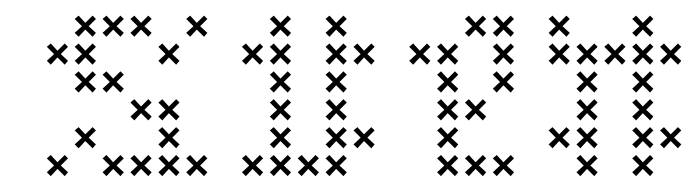

<svg xmlns="http://www.w3.org/2000/svg" viewBox="-20 -230 897 246"><path d="M210 -45 200.7 -53.6 210 -62.9 205.7 -67.1 196.4 -57.9 187.9 -67.1 182.9 -62.9 192.1 -53.6 182.9 -45 187.9 -40 196.4 -49.3 205.7 -40ZM174.3 -9.3 165 -17.9 174.3 -27.1 170 -31.4 160.7 -22.1 152.1 -31.4 147.1 -27.1 156.4 -17.9 147.1 -9.3 152.1 -4.3 160.7 -13.6 170 -4.3ZM138.6 -9.3 129.3 -17.9 138.6 -27.1 134.3 -31.4 125 -22.1 116.4 -31.4 111.4 -27.1 120.7 -17.9 111.4 -9.3 116.4 -4.3 125 -13.6 134.3 -4.3ZM102.9 -45 93.6 -53.6 102.9 -62.9 98.6 -67.1 89.3 -57.9 80.7 -67.1 75.7 -62.9 85 -53.6 75.7 -45 80.7 -40 89.3 -49.3 98.6 -40ZM210 -9.3 200.7 -17.9 210 -27.1 205.7 -31.4 196.4 -22.1 187.9 -31.4 182.9 -27.1 192.1 -17.9 182.9 -9.3 187.9 -4.3 196.4 -13.6 205.7 -4.3ZM245.7 -9.3 236.4 -17.9 245.7 -27.1 241.4 -31.4 232.1 -22.1 223.6 -31.4 218.6 -27.1 227.9 -17.9 218.6 -9.3 223.6 -4.3 232.1 -13.6 241.4 -4.3ZM102.9 -116.4 93.6 -125 102.9 -134.3 98.6 -138.6 89.3 -129.3 80.7 -138.6 75.7 -134.3 85 -125 75.7 -116.4 80.7 -111.4 89.3 -120.7 98.6 -111.4ZM138.6 -187.9 129.3 -196.4 138.6 -205.7 134.3 -210 125 -200.7 116.4 -210 111.4 -205.7 120.7 -196.4 111.4 -187.9 116.4 -182.9 125 -192.1 134.3 -182.9ZM174.3 -187.9 165 -196.4 174.3 -205.7 170 -210 160.7 -200.7 152.1 -210 147.1 -205.7 156.4 -196.4 147.1 -187.9 152.1 -182.9 160.7 -192.1 170 -182.9ZM210 -152.1 200.7 -160.7 210 -170 205.7 -174.3 196.4 -165 187.9 -174.3 182.9 -170 192.1 -160.7 182.9 -152.1 187.9 -147.1 196.4 -156.4 205.7 -147.1ZM210 -80.7 200.7 -89.3 210 -98.6 205.7 -102.9 196.4 -93.6 187.9 -102.9 182.9 -98.6 192.1 -89.3 182.9 -80.7 187.9 -75.7 196.4 -85 205.7 -75.7ZM174.3 -80.7 165 -89.3 174.3 -98.6 170 -102.9 160.7 -93.6 152.1 -102.9 147.1 -98.6 156.4 -89.3 147.1 -80.7 152.1 -75.7 160.7 -85 170 -75.7ZM245.7 -187.9 236.4 -196.4 245.7 -205.7 241.4 -210 232.1 -200.7 223.6 -210 218.6 -205.7 227.9 -196.4 218.6 -187.9 223.6 -182.9 232.1 -192.1 241.4 -182.9ZM102.9 -187.9 93.6 -196.4 102.9 -205.7 98.6 -210 89.3 -200.7 80.7 -210 75.7 -205.7 85 -196.4 75.7 -187.9 80.7 -182.9 89.3 -192.1 98.6 -182.9ZM102.9 -152.1 93.6 -160.7 102.9 -170 98.6 -174.3 89.3 -165 80.7 -174.3 75.7 -170 85 -160.7 75.7 -152.1 80.7 -147.1 89.3 -156.4 98.6 -147.1ZM67.1 -9.3 57.9 -17.9 67.1 -27.1 62.9 -31.4 53.6 -22.1 45 -31.4 40 -27.1 49.3 -17.9 40 -9.3 45 -4.3 53.6 -13.6 62.9 -4.3ZM67.1 -152.1 57.9 -160.7 67.1 -170 62.9 -174.3 53.6 -165 45 -174.3 40 -170 49.3 -160.7 40 -152.1 45 -147.1 53.6 -156.4 62.9 -147.1ZM138.6 -116.4 129.3 -125 138.6 -134.3 134.3 -138.6 125 -129.3 116.4 -138.6 111.4 -134.3 120.7 -125 111.4 -116.4 116.4 -111.4 125 -120.7 134.3 -111.4Z M352.9 -152.1 343.6 -160.7 352.9 -170 348.6 -174.3 339.3 -165 330.7 -174.3 325.7 -170 335 -160.7 325.7 -152.1 330.7 -147.1 339.3 -156.4 348.6 -147.1ZM352.9 -116.4 343.6 -125 352.9 -134.3 348.6 -138.6 339.3 -129.3 330.7 -138.6 325.7 -134.3 335 -125 325.7 -116.4 330.7 -111.4 339.3 -120.7 348.6 -111.4ZM352.9 -80.7 343.6 -89.3 352.9 -98.6 348.6 -102.9 339.3 -93.6 330.7 -102.9 325.7 -98.6 335 -89.3 325.7 -80.7 330.7 -75.7 339.3 -85 348.6 -75.7ZM352.9 -45 343.6 -53.6 352.9 -62.9 348.6 -67.1 339.3 -57.9 330.7 -67.1 325.7 -62.9 335 -53.6 325.7 -45 330.7 -40 339.3 -49.3 348.6 -40ZM352.9 -9.3 343.6 -17.9 352.9 -27.1 348.6 -31.4 339.3 -22.1 330.7 -31.4 325.7 -27.1 335 -17.9 325.7 -9.3 330.7 -4.3 339.3 -13.6 348.6 -4.3ZM317.1 -9.3 307.9 -17.9 317.1 -27.1 312.9 -31.4 303.6 -22.1 295 -31.4 290 -27.1 299.3 -17.9 290 -9.3 295 -4.3 303.6 -13.6 312.9 -4.3ZM424.3 -45 415 -53.6 424.3 -62.9 420 -67.1 410.7 -57.9 402.1 -67.1 397.1 -62.9 406.4 -53.6 397.1 -45 402.1 -40 410.7 -49.3 420 -40ZM424.3 -9.3 415 -17.9 424.3 -27.1 420 -31.4 410.7 -22.1 402.1 -31.4 397.1 -27.1 406.4 -17.9 397.1 -9.3 402.1 -4.3 410.7 -13.6 420 -4.3ZM424.3 -80.7 415 -89.3 424.3 -98.6 420 -102.9 410.7 -93.6 402.1 -102.9 397.1 -98.6 406.4 -89.3 397.1 -80.7 402.1 -75.7 410.7 -85 420 -75.7ZM424.3 -116.4 415 -125 424.3 -134.3 420 -138.6 410.7 -129.3 402.1 -138.6 397.1 -134.3 406.4 -125 397.1 -116.4 402.1 -111.4 410.7 -120.7 420 -111.4ZM424.3 -152.1 415 -160.7 424.3 -170 420 -174.3 410.7 -165 402.1 -174.3 397.1 -170 406.4 -160.7 397.1 -152.1 402.1 -147.1 410.7 -156.4 420 -147.1ZM460 -152.1 450.7 -160.7 460 -170 455.7 -174.3 446.4 -165 437.9 -174.3 432.9 -170 442.1 -160.7 432.9 -152.1 437.9 -147.1 446.4 -156.4 455.7 -147.1ZM424.3 -187.9 415 -196.4 424.3 -205.7 420 -210 410.7 -200.7 402.1 -210 397.1 -205.7 406.4 -196.4 397.1 -187.9 402.1 -182.9 410.7 -192.1 420 -182.9ZM352.9 -187.9 343.6 -196.4 352.9 -205.7 348.6 -210 339.3 -200.7 330.7 -210 325.7 -205.7 335 -196.4 325.7 -187.9 330.7 -182.9 339.3 -192.1 348.6 -182.9ZM317.1 -152.1 307.9 -160.7 317.1 -170 312.9 -174.3 303.6 -165 295 -174.3 290 -170 299.3 -160.7 290 -152.1 295 -147.1 303.6 -156.4 312.9 -147.1ZM388.6 -9.3 379.3 -17.9 388.6 -27.1 384.3 -31.4 375 -22.1 366.4 -31.4 361.4 -27.1 370.7 -17.9 361.4 -9.3 366.4 -4.3 375 -13.6 384.3 -4.3ZM460 -45 450.7 -53.6 460 -62.9 455.7 -67.1 446.4 -57.9 437.9 -67.1 432.9 -62.9 442.1 -53.6 432.9 -45 437.9 -40 446.4 -49.3 455.7 -40Z M567.1 -45 557.9 -53.6 567.1 -62.9 562.9 -67.1 553.6 -57.9 545 -67.1 540 -62.9 549.3 -53.6 540 -45 545 -40 553.6 -49.3 562.9 -40ZM567.1 -80.7 557.9 -89.3 567.1 -98.6 562.9 -102.9 553.6 -93.6 545 -102.9 540 -98.6 549.3 -89.3 540 -80.7 545 -75.7 553.6 -85 562.9 -75.7ZM567.1 -116.4 557.9 -125 567.1 -134.3 562.9 -138.6 553.6 -129.3 545 -138.6 540 -134.3 549.3 -125 540 -116.4 545 -111.4 553.6 -120.7 562.9 -111.4ZM567.1 -152.1 557.9 -160.7 567.1 -170 562.9 -174.3 553.6 -165 545 -174.3 540 -170 549.3 -160.7 540 -152.1 545 -147.1 553.6 -156.4 562.9 -147.1ZM602.9 -187.9 593.6 -196.4 602.9 -205.7 598.6 -210 589.3 -200.7 580.7 -210 575.7 -205.7 585 -196.4 575.7 -187.9 580.7 -182.9 589.3 -192.1 598.6 -182.9ZM602.9 -9.3 593.6 -17.9 602.9 -27.1 598.6 -31.4 589.3 -22.1 580.7 -31.4 575.7 -27.1 585 -17.9 575.7 -9.3 580.7 -4.3 589.3 -13.6 598.6 -4.3ZM638.6 -152.1 629.3 -160.7 638.6 -170 634.3 -174.3 625 -165 616.4 -174.3 611.4 -170 620.7 -160.7 611.4 -152.1 616.4 -147.1 625 -156.4 634.3 -147.1ZM638.6 -116.4 629.3 -125 638.6 -134.3 634.3 -138.6 625 -129.3 616.4 -138.6 611.4 -134.3 620.7 -125 611.4 -116.4 616.4 -111.4 625 -120.7 634.3 -111.4ZM602.9 -80.7 593.6 -89.3 602.9 -98.6 598.6 -102.9 589.3 -93.6 580.7 -102.9 575.7 -98.6 585 -89.3 575.7 -80.7 580.7 -75.7 589.3 -85 598.6 -75.7ZM638.6 -9.3 629.3 -17.9 638.6 -27.1 634.3 -31.4 625 -22.1 616.4 -31.4 611.4 -27.1 620.7 -17.9 611.4 -9.3 616.4 -4.3 625 -13.6 634.3 -4.3ZM567.1 -9.3 557.9 -17.9 567.1 -27.1 562.9 -31.4 553.6 -22.1 545 -31.4 540 -27.1 549.3 -17.9 540 -9.3 545 -4.3 553.6 -13.6 562.9 -4.3ZM531.4 -152.1 522.1 -160.7 531.4 -170 527.1 -174.3 517.9 -165 509.3 -174.3 504.3 -170 513.6 -160.7 504.3 -152.1 509.3 -147.1 517.9 -156.4 527.1 -147.1ZM638.6 -187.9 629.3 -196.4 638.6 -205.7 634.3 -210 625 -200.7 616.4 -210 611.4 -205.7 620.7 -196.4 611.4 -187.9 616.4 -182.9 625 -192.1 634.3 -182.9Z M745.7 -116.4 736.4 -125 745.7 -134.3 741.4 -138.6 732.1 -129.3 723.6 -138.6 718.6 -134.3 727.9 -125 718.6 -116.4 723.6 -111.4 732.1 -120.7 741.4 -111.4ZM745.7 -80.7 736.4 -89.3 745.7 -98.6 741.4 -102.9 732.1 -93.6 723.6 -102.9 718.6 -98.6 727.9 -89.3 718.6 -80.7 723.6 -75.7 732.1 -85 741.4 -75.7ZM745.7 -45 736.4 -53.6 745.7 -62.9 741.4 -67.1 732.1 -57.9 723.6 -67.1 718.6 -62.9 727.9 -53.6 718.6 -45 723.6 -40 732.1 -49.3 741.4 -40ZM710 -45 700.7 -53.6 710 -62.9 705.7 -67.1 696.4 -57.9 687.9 -67.1 682.9 -62.9 692.1 -53.6 682.9 -45 687.9 -40 696.4 -49.3 705.7 -40ZM745.7 -152.1 736.4 -160.7 745.7 -170 741.4 -174.3 732.1 -165 723.6 -174.3 718.6 -170 727.9 -160.7 718.6 -152.1 723.6 -147.1 732.1 -156.4 741.4 -147.1ZM817.1 -187.9 807.9 -196.4 817.1 -205.7 812.9 -210 803.6 -200.7 795 -210 790 -205.7 799.3 -196.4 790 -187.9 795 -182.9 803.6 -192.1 812.9 -182.9ZM817.1 -152.1 807.9 -160.7 817.1 -170 812.9 -174.3 803.6 -165 795 -174.3 790 -170 799.3 -160.7 790 -152.1 795 -147.1 803.6 -156.4 812.9 -147.1ZM852.9 -152.1 843.6 -160.7 852.9 -170 848.6 -174.3 839.3 -165 830.7 -174.3 825.7 -170 835 -160.7 825.7 -152.1 830.7 -147.1 839.3 -156.4 848.6 -147.1ZM817.1 -116.4 807.9 -125 817.1 -134.3 812.9 -138.6 803.6 -129.3 795 -138.6 790 -134.3 799.3 -125 790 -116.4 795 -111.4 803.6 -120.7 812.9 -111.4ZM817.1 -80.7 807.9 -89.3 817.1 -98.6 812.9 -102.9 803.6 -93.6 795 -102.9 790 -98.6 799.3 -89.3 790 -80.7 795 -75.7 803.6 -85 812.9 -75.7ZM817.1 -45 807.9 -53.6 817.1 -62.9 812.9 -67.1 803.6 -57.9 795 -67.1 790 -62.9 799.3 -53.6 790 -45 795 -40 803.6 -49.3 812.9 -40ZM817.1 -9.3 807.9 -17.9 817.1 -27.1 812.9 -31.4 803.6 -22.1 795 -31.4 790 -27.1 799.3 -17.9 790 -9.3 795 -4.3 803.6 -13.6 812.9 -4.3ZM852.9 -45 843.6 -53.6 852.9 -62.9 848.6 -67.1 839.3 -57.9 830.7 -67.1 825.7 -62.9 835 -53.6 825.7 -45 830.7 -40 839.3 -49.3 848.6 -40ZM710 -152.1 700.7 -160.7 710 -170 705.7 -174.3 696.4 -165 687.9 -174.3 682.9 -170 692.1 -160.7 682.9 -152.1 687.9 -147.1 696.4 -156.4 705.7 -147.1ZM710 -187.9 700.7 -196.4 710 -205.7 705.7 -210 696.4 -200.7 687.9 -210 682.9 -205.7 692.1 -196.4 682.9 -187.9 687.9 -182.9 696.4 -192.1 705.7 -182.9ZM745.7 -9.3 736.4 -17.9 745.7 -27.1 741.4 -31.4 732.1 -22.1 723.6 -31.4 718.6 -27.1 727.9 -17.9 718.6 -9.3 723.6 -4.3 732.1 -13.6 741.4 -4.3ZM781.4 -152.1 772.1 -160.7 781.4 -170 777.1 -174.3 767.9 -165 759.3 -174.3 754.3 -170 763.6 -160.7 754.3 -152.1 759.3 -147.1 767.9 -156.4 777.1 -147.1Z"/></svg>

Font: Gossip Low Cross Small
Style: Regular
Weight: 200
Width: 3
Designer: Deborah Khodanovich
Version: Version 1.001;Glyphs 3.3.1 (3343)